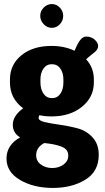

<svg xmlns="http://www.w3.org/2000/svg" viewBox="-20 -708 518 945"><path d="M234 -135Q201 -135 174 -141Q170 -134 170 -128Q170 -114 200.5 -107Q231 -100 274.5 -94Q318 -88 361.5 -76.5Q405 -65 435.5 -32Q466 1 466 54Q466 136 400 176.5Q334 217 240 217Q146 217 79 178Q12 139 12 72Q12 6 79 -32Q43 -53 43 -94Q43 -138 94 -175Q29 -223 29 -302V-317Q29 -390 85.5 -436Q142 -482 234 -482Q297 -482 347 -458Q364 -499 377 -513.5Q390 -528 404 -528Q430 -528 446.5 -512.5Q463 -497 463 -482Q463 -466 447 -452Q442 -448 427 -436Q412 -424 404 -416Q442 -375 442 -317V-302Q442 -230 383.5 -182.5Q325 -135 234 -135ZM292 -302V-317Q292 -349 277 -370.5Q262 -392 235 -392Q209 -392 194 -370.5Q179 -349 179 -317V-303Q179 -269 194 -247Q209 -225 236 -225Q262 -225 277 -246.5Q292 -268 292 -302ZM316 58Q316 41 307 30Q298 19 279.5 12.5Q261 6 243.5 2.5Q226 -1 198 -4Q158 17 158 56Q158 85 181.5 102Q205 119 237 119Q269 119 292.5 102Q316 85 316 58ZM291 -630Q291 -606 274.5 -588.5Q258 -571 235 -571Q212 -571 195 -589Q178 -607 178 -630Q178 -653 195 -670.5Q212 -688 235 -688Q258 -688 274.5 -670.5Q291 -653 291 -630Z"/></svg>

Font: Dosis
Style: ExtraBold
Weight: 800
Designer: EdgarTolentino, PabloImpallari, IginoMarini
Foundry: EdgarTolentino, PabloImpallari, IginoMarini
Version: Version 1.007